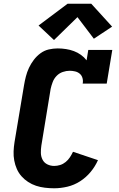

<svg xmlns="http://www.w3.org/2000/svg" viewBox="-20 -1003 640 1031"><path d="M271 8Q246 8 221 5Q196 2 173.5 -5.5Q151 -13 131 -26Q111 -39 95.5 -56.5Q80 -74 70.5 -95.5Q61 -117 56.5 -141Q52 -165 53 -190Q54 -215 58 -240L109 -545Q113 -569 119 -592.5Q125 -616 135.5 -638.5Q146 -661 161.5 -681.5Q177 -702 197.5 -717Q218 -732 242 -737.5Q266 -743 290 -743Q312 -743 334.5 -739.5Q357 -736 377 -728.5Q397 -721 414.5 -708.5Q432 -696 445 -679L454 -735H583L553 -554H424Q427 -569 423 -583.5Q419 -598 408.5 -607Q398 -616 383.5 -619.5Q369 -623 354 -623Q336 -623 317 -616.5Q298 -610 284 -595.5Q270 -581 263 -562.5Q256 -544 252 -526L202 -221Q199 -201 199.5 -181.5Q200 -162 208.5 -145.5Q217 -129 234 -120.5Q251 -112 271 -112Q287 -112 303 -117Q319 -122 332.5 -133Q346 -144 355.5 -158.5Q365 -173 372 -188L506 -143Q491 -109 466.5 -79.5Q442 -50 410 -29.5Q378 -9 342 -0.5Q306 8 271 8ZM270 -788 187 -866 343 -983H470L582 -860L484 -795L396 -911Z"/></svg>

Font: Iosevka Curly Slab HvEx
Style: Italic
Weight: 900
Width: 7
Italic angle: -9°
Monospace: yes
Designer: Belleve Invis
Foundry: Belleve Invis
Version: Version 11.1.0; ttfautohint (v1.8.3)